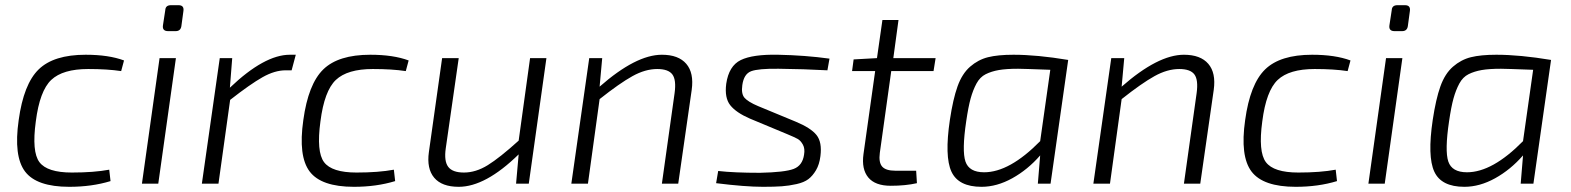

<svg xmlns="http://www.w3.org/2000/svg" viewBox="-20 -708 6054 740"><path d="M401 -54 406 -10Q334 12 247 12Q121 12 76.5 -47Q32 -106 52 -245Q71 -384 129 -440.5Q187 -497 310 -497Q399 -497 458 -475L447 -434Q394 -442 320 -442Q222 -442 177.5 -400Q133 -358 118 -240Q102 -123 132 -83Q162 -43 257 -43Q342 -43 401 -54Z M639 -688H668Q690 -688 687 -666L679 -607Q676 -588 657 -588H628Q605 -588 608 -610L617 -669Q618 -688 639 -688ZM590 0H527L595 -484H658Z M1120 -497 1104 -437H1081Q1039 -437 992 -410.5Q945 -384 867 -323L822 0H758L827 -484H875L866 -370Q999 -497 1097 -497Z M1498 -54 1503 -10Q1431 12 1344 12Q1218 12 1173.5 -47Q1129 -106 1149 -245Q1168 -384 1226 -440.5Q1284 -497 1407 -497Q1496 -497 1555 -475L1544 -434Q1491 -442 1417 -442Q1319 -442 1274.5 -400Q1230 -358 1215 -240Q1199 -123 1229 -83Q1259 -43 1354 -43Q1439 -43 1498 -54Z M2086 -484 2018 0H1969L1979 -113Q1851 12 1748 12Q1683 12 1653.5 -23Q1624 -58 1633 -122L1684 -484H1748L1698 -136Q1691 -87 1707.5 -65Q1724 -43 1768 -43Q1814 -43 1860 -71.5Q1906 -100 1979 -166L2023 -484Z M2301 -484 2291 -374Q2431 -497 2531 -497Q2595 -497 2625 -462Q2655 -427 2646 -362L2594 0H2531L2580 -349Q2587 -400 2571.5 -421Q2556 -442 2513 -442Q2467 -442 2417.5 -414.5Q2368 -387 2291 -326L2246 0H2182L2251 -484Z M3014 -191 2870 -251Q2817 -274 2794.5 -302.5Q2772 -331 2779 -385Q2789 -454 2835 -476.5Q2881 -499 2979 -497Q3083 -495 3177 -482L3169 -437Q3078 -442 2981 -443Q2903 -444 2875 -433.5Q2847 -423 2841 -380Q2836 -346 2850 -330.5Q2864 -315 2902 -299L3047 -239Q3105 -215 3127 -187.5Q3149 -160 3142 -106Q3138 -74 3125 -52Q3112 -30 3095.5 -17.5Q3079 -5 3050 1.5Q3021 8 2993 10Q2965 12 2921 12Q2852 12 2740 -2L2748 -49Q2810 -42 2909 -42Q3005 -44 3039 -57Q3073 -70 3079 -112Q3083 -135 3074.5 -150.5Q3066 -166 3054.5 -172.5Q3043 -179 3014 -191Z M3415 -434 3371 -119Q3366 -82 3380 -66Q3394 -50 3431 -50H3511L3514 -2Q3470 8 3413 8Q3353 8 3326.5 -24Q3300 -56 3308 -114L3353 -434H3264L3270 -479L3360 -484L3381 -631H3443L3423 -484H3586L3578 -434Z M4029 0H3980L3989 -109Q3941 -54 3881.5 -21Q3822 12 3763 12Q3674 12 3647 -46.5Q3620 -105 3641 -246Q3653 -326 3670.5 -375Q3688 -424 3719 -451Q3750 -478 3788 -487.5Q3826 -497 3886 -497Q3977 -497 4097 -477ZM3989 -164 4028 -439Q3922 -443 3904 -443Q3858 -443 3829.5 -438Q3801 -433 3779 -422Q3757 -411 3743.5 -386Q3730 -361 3721 -328.5Q3712 -296 3704 -241Q3687 -127 3701 -85.5Q3715 -44 3773 -44Q3871 -44 3989 -164Z M4313 -484 4303 -374Q4443 -497 4543 -497Q4607 -497 4637 -462Q4667 -427 4658 -362L4606 0H4543L4592 -349Q4599 -400 4583.5 -421Q4568 -442 4525 -442Q4479 -442 4429.5 -414.5Q4380 -387 4303 -326L4258 0H4194L4263 -484Z M5128 -54 5133 -10Q5061 12 4974 12Q4848 12 4803.5 -47Q4759 -106 4779 -245Q4798 -384 4856 -440.5Q4914 -497 5037 -497Q5126 -497 5185 -475L5174 -434Q5121 -442 5047 -442Q4949 -442 4904.5 -400Q4860 -358 4845 -240Q4829 -123 4859 -83Q4889 -43 4984 -43Q5069 -43 5128 -54Z M5366 -688H5395Q5417 -688 5414 -666L5406 -607Q5403 -588 5384 -588H5355Q5332 -588 5335 -610L5344 -669Q5345 -688 5366 -688ZM5317 0H5254L5322 -484H5385Z M5890 0H5841L5850 -109Q5802 -54 5742.5 -21Q5683 12 5624 12Q5535 12 5508 -46.5Q5481 -105 5502 -246Q5514 -326 5531.5 -375Q5549 -424 5580 -451Q5611 -478 5649 -487.5Q5687 -497 5747 -497Q5838 -497 5958 -477ZM5850 -164 5889 -439Q5783 -443 5765 -443Q5719 -443 5690.5 -438Q5662 -433 5640 -422Q5618 -411 5604.5 -386Q5591 -361 5582 -328.5Q5573 -296 5565 -241Q5548 -127 5562 -85.5Q5576 -44 5634 -44Q5732 -44 5850 -164Z"/></svg>

Font: Exo 2.0 Light
Style: Italic
Weight: 300
Italic angle: -8°
Designer: Natanael Gama
Version: Version 1.001;PS 001.001;hotconv 1.0.70;makeotf.lib2.5.58329